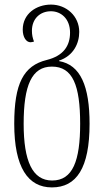

<svg xmlns="http://www.w3.org/2000/svg" viewBox="-20 -566 451 836"><path d="M206 250C313 250 370 166 370 -27C370 -190 331 -284 237 -300V-302C300 -323 325 -377 325 -427C325 -496 269 -546 202 -546C138 -546 79 -506 79 -437C79 -404 94 -382 113 -382C118 -382 124 -384 128 -385C122 -401 119 -414 119 -432C119 -484 154 -517 202 -517C245 -517 285 -485 285 -424C285 -366 256 -323 184 -305C82 -280 42 -202 42 -27C42 163 102 250 206 250ZM207 220C121 220 83 135 83 -27C83 -194 118 -276 206 -276C297 -276 329 -194 329 -27C329 134 297 220 207 220Z"/></svg>

Font: Noto Serif Georgian ExtraCondensed ExtraLight
Style: Regular
Weight: 200
Width: 2
Designer: Monotype Design Team, Akaki Razmadze
Foundry: Google LLC
Version: Version 2.003